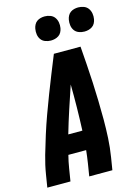

<svg xmlns="http://www.w3.org/2000/svg" viewBox="-140 -1031 791 1106"><g transform="rotate(-15 256.0 -478.5)"><path d="M0 0 12 -74Q21 -130 37 -185.5Q53 -241 70.5 -296.5Q88 -352 108 -407Q128 -462 149 -516.5Q170 -571 192 -626Q214 -681 236 -735H395Q399 -681 403 -626Q407 -571 409.5 -516.5Q412 -462 413.5 -407Q415 -352 415 -296.5Q415 -241 412 -185Q409 -129 400 -74L388 0H250L262 -74Q265 -93 267.5 -112.5Q270 -132 272 -151H166Q161 -132 157 -112.5Q153 -93 150 -74L138 0ZM196 -265H280Q283 -334 284 -402.5Q285 -471 284 -539Q261 -471 238.5 -402.5Q216 -334 196 -265ZM440 -813Q423 -813 407 -819Q391 -825 381.5 -838Q372 -851 369.5 -868Q367 -885 370 -902Q372 -914 378 -925.5Q384 -937 394 -944Q404 -951 416 -954Q428 -957 440 -957Q457 -957 473 -951Q489 -945 498.5 -932Q508 -919 511 -902Q514 -885 511 -868Q509 -856 503 -844.5Q497 -833 486.5 -826Q476 -819 464 -816Q452 -813 440 -813ZM240 -813Q223 -813 207 -819Q191 -825 181.5 -838Q172 -851 169.5 -868Q167 -885 170 -902Q172 -914 178 -925.5Q184 -937 194 -944Q204 -951 216 -954Q228 -957 240 -957Q257 -957 273 -951Q289 -945 298.5 -932Q308 -919 311 -902Q314 -885 311 -868Q309 -856 303 -844.5Q297 -833 286.5 -826Q276 -819 264 -816Q252 -813 240 -813Z"/></g></svg>

Font: Iosevka Curly Heavy Oblique
Style: Regular
Weight: 900
Italic angle: -9°
Monospace: yes
Designer: Belleve Invis
Foundry: Belleve Invis
Version: Version 11.1.0; ttfautohint (v1.8.3)